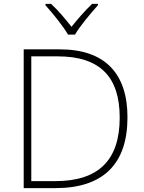

<svg xmlns="http://www.w3.org/2000/svg" viewBox="-20 -968 740 988"><path d="M330 -790H366C390 -832 447 -900 484 -941V-948H454C418 -914 377 -867 348 -830C319 -867 280 -914 243 -948H214V-941C251 -900 306 -832 330 -790ZM636 -364C636 -591 519 -714 288 -714H102V0H265C512 0 636 -125 636 -364ZM596 -363C596 -144 487 -36 265 -36H141V-678H277C497 -678 596 -570 596 -363Z"/></svg>

Font: Noto Sans Lao ExtraLight
Style: Regular
Weight: 200
Designer: Monotype Design Team
Foundry: Monotype Imaging Inc.
Version: Version 2.003